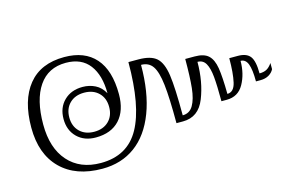

<svg xmlns="http://www.w3.org/2000/svg" viewBox="-75 -743 1381 903"><g transform="rotate(-15 615.5 -292.0)"><path d="M52 -288Q52 -421 112 -495Q172 -569 287 -569Q386 -569 438.5 -509.5Q491 -450 491 -334Q491 -254 450 -209.5Q409 -165 334 -165Q278 -165 243.5 -199Q209 -233 209 -288Q209 -343 243.5 -377Q278 -411 334 -411Q367 -411 395 -397Q423 -383 440 -352Q440 -440 401.5 -490.5Q363 -541 287 -541Q201 -541 155.5 -474.5Q110 -408 110 -288Q110 -173 167.5 -108Q225 -43 326 -43Q456 -43 514.5 -148.5Q573 -254 573 -468H621Q682 -468 709.5 -443.5Q737 -419 746 -357Q755 -295 755 -160Q789 -160 806.5 -190Q824 -220 829.5 -272.5Q835 -325 835 -413H881Q926 -413 947.5 -393Q969 -373 976 -330Q983 -287 984 -203Q1016 -203 1026 -246.5Q1036 -290 1036 -363H1078Q1120 -363 1137.5 -340Q1155 -317 1155 -257Q1176 -257 1190 -264.5Q1204 -272 1217 -291V-261Q1209 -245 1192 -235Q1175 -225 1151 -225H1129Q1129 -283 1118.5 -310Q1108 -337 1084 -337Q1084 -274 1057 -225.5Q1030 -177 974 -177H948Q948 -253 944 -296Q940 -339 927 -362Q914 -385 887 -385Q887 -288 856 -210Q825 -132 749 -132H717Q717 -255 709.5 -320Q702 -385 683 -412.5Q664 -440 627 -440Q627 -306 590.5 -210Q554 -114 486.5 -64.5Q419 -15 326 -15Q197 -15 124.5 -87Q52 -159 52 -288ZM431 -288Q431 -331 404.5 -357Q378 -383 334 -383Q290 -383 263.5 -357Q237 -331 237 -288Q237 -245 263.5 -219Q290 -193 334 -193Q378 -193 404.5 -219Q431 -245 431 -288Z"/></g></svg>

Font: Fahkwang ExtraLight
Style: Regular
Weight: 275
Designer: Suppakit Chalermlarp | Katatrad Co.,Ltd.
Foundry: Cadson Demak Co.,Ltd.
Version: Version 1.000; ttfautohint (v1.6)